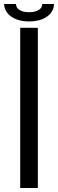

<svg xmlns="http://www.w3.org/2000/svg" viewBox="-44 -939 290 959"><path d="M57 0V-800H145V0ZM-24 -919H36Q36 -900 53.5 -889Q71 -878 101 -878Q131 -878 149 -889Q167 -900 167 -919H226Q224 -879 190 -855.5Q156 -832 101 -832Q47 -832 13 -855.5Q-21 -879 -24 -919Z"/></svg>

Font: Big Shoulders Text Medium
Style: Regular
Weight: 500
Designer: Patric King
Foundry: XO Type Co
Version: Version 1.000; ttfautohint (v1.8.2)